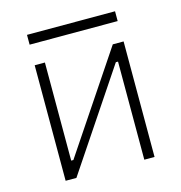

<svg xmlns="http://www.w3.org/2000/svg" viewBox="-99 -742 784 831"><g transform="rotate(-15 293.0 -326.5)"><path d="M93.8 0V-517.6H139.6V-78.1H149.4L443.8 -517.6H492.2V0H446.3V-439.5H436.5L142.1 0ZM95.7 -609.4V-653.3H490.2V-609.4Z"/></g></svg>

Font: Caskaydia Cove ExtraLight
Style: Regular
Weight: 200
Monospace: yes
Designer: Aaron Bell
Foundry: Saja Typeworks
Version: Version 4.300; ttfautohint (v1.8.3)